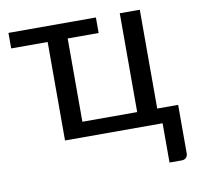

<svg xmlns="http://www.w3.org/2000/svg" viewBox="-77 -586 864 840"><g transform="rotate(-10 355.0 -165.5)"><path d="M690.5 -67.5V147Q690.5 160 683.2 167.2Q676 174.5 664.5 174.5H609.5V0H176V-437.5H14V-506.5H402.5V-437.5H265V-67.5H508.5V-506.5H597.5V-67.5Z"/></g></svg>

Font: Lato
Style: Regular
Weight: 400
Designer: Lukasz Dziedzic with Adam Twardoch and Botio Nikoltchev
Foundry: tyPoland Lukasz Dziedzic
Version: Version 2.010; 2014-09-01; http://www.latofonts.com/; ttfaut